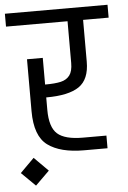

<svg xmlns="http://www.w3.org/2000/svg" viewBox="-65 -681 572 861"><g transform="rotate(-5 221.0 -251.0)"><path d="M0 0ZM142 -251V-195Q142 -117 175.5 -87Q209 -57 290 -57H396V0H290Q184 0 127.5 -41.5Q71 -83 71 -195V-429H142V-309H143Q187 -309 213 -315Q239 -321 253 -339.5Q267 -358 267 -395V-583H-10V-641H452V-583H337V-395Q337 -315 290 -283Q243 -251 143 -251ZM-1 77 62 14 125 77 62 139Z"/></g></svg>

Font: Biryani Light
Style: Regular
Weight: 300
Designer: Dan Reynolds and Mathieu Réguer
Foundry: Dan Reynolds and Mathieu Réguer
Version: Version 1.004; ttfautohint (v1.1) -l 5 -r 5 -G 72 -x 0 -D la